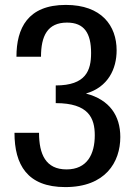

<svg xmlns="http://www.w3.org/2000/svg" viewBox="-20 -751 552 782"><path d="M251 -61C166 -61 139 -123 139 -210H39C39 -80 91 11 246 11C409 11 470 -90 470 -193C470 -279 427 -345 330 -370C420 -396 455 -470 455 -546C455 -646 394 -731 248 -731C93 -731 47 -636 47 -520H147C147 -604 173 -659 253 -659C323 -659 351 -616 351 -535C351 -464 330 -403 207 -403V-331C341 -331 366 -270 366 -200C366 -123 335 -61 251 -61Z"/></svg>

Font: Hermeneus One
Style: Regular
Weight: 400
Designer: Rodrigo Fuenzalida, Pablo Impallari
Foundry: Pablo Impallari, Rodrigo Fuenzalida
Version: Version 1.002